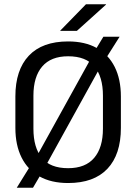

<svg xmlns="http://www.w3.org/2000/svg" viewBox="-20 -845 638 899"><path d="M299 12Q220 12 165 -18.8Q110 -49.5 81 -107.5Q52 -165.5 52 -246V-393.5Q52 -517.5 115 -584.2Q178 -651 299 -651Q378 -651 433 -620.2Q488 -589.5 517 -531.8Q546 -474 546 -393.5V-246Q546 -121.5 483 -54.8Q420 12 299 12ZM58.5 34 127 -76.5 145.5 -101 413.5 -585.5 422 -603.5 464 -673H540L472 -565.5L454.5 -540L188.5 -58.5L181.5 -46L134.5 34ZM299 -57.5Q380 -57.5 421 -105.8Q462 -154 462 -242.5V-397Q462 -485.5 422.2 -533.5Q382.5 -581.5 299 -581.5Q218.5 -581.5 177.5 -533.5Q136.5 -485.5 136.5 -397V-242.5Q136.5 -154 175.8 -105.8Q215 -57.5 299 -57.5ZM382.5 -825H476.5V-823.5L340 -700.5H262V-701.5Z"/></svg>

Font: Anek Latin Medium
Style: Regular
Weight: 400
Version: Version 1.003